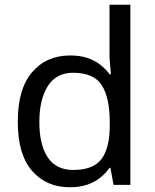

<svg xmlns="http://www.w3.org/2000/svg" viewBox="-20 -780 655 810"><path d="M275 10Q175 10 115 -59.5Q55 -129 55 -267Q55 -405 115.5 -475.5Q176 -546 276 -546Q318 -546 349 -535.5Q380 -525 403 -507Q426 -489 442 -467H448Q447 -480 444.5 -505.5Q442 -531 442 -546V-760H530V0H459L446 -72H442Q426 -49 403 -30.5Q380 -12 348.5 -1Q317 10 275 10ZM289 -63Q374 -63 408.5 -109.5Q443 -156 443 -250V-266Q443 -366 410 -419.5Q377 -473 288 -473Q217 -473 181.5 -416.5Q146 -360 146 -265Q146 -169 181.5 -116Q217 -63 289 -63Z"/></svg>

Font: uoriya85
Style: Book
Weight: 400
Designer: Jelle Bosma - Monotype Design Team
Foundry: Monotype Imaging Inc.
Version: Version 2.003